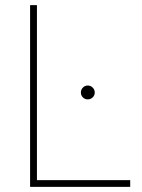

<svg xmlns="http://www.w3.org/2000/svg" viewBox="-20 -731 556 751"><path d="M489.3 -26.4V0H97.7V-710.9H124.5V-26.4ZM296.4 -369.1Q296.4 -380.4 304.2 -388.4Q312 -396.5 323.2 -396.5Q334.5 -396.5 342.5 -388.4Q350.6 -380.4 350.6 -369.1Q350.6 -357.9 342.5 -350.1Q334.5 -342.3 323.2 -342.3Q312 -342.3 304.2 -350.1Q296.4 -357.9 296.4 -369.1Z"/></svg>

Font: Vazirmatn RD FD Thin
Style: Regular
Weight: 100
Designer: Saber Rastikerdar
Foundry: Saber Rastikerdar
Version: Version 33.003